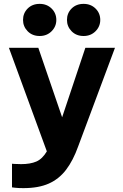

<svg xmlns="http://www.w3.org/2000/svg" viewBox="-20 -777 637 992"><path d="M412 -591Q374 -591 350 -615.5Q326 -640 326 -674Q326 -709 350 -733Q374 -757 412 -757Q449 -757 473.5 -733Q498 -709 498 -674Q498 -640 473.5 -615.5Q449 -591 412 -591ZM185 -591Q147 -591 123 -615.5Q99 -640 99 -674Q99 -709 123 -733Q147 -757 185 -757Q222 -757 246.5 -733Q271 -709 271 -674Q271 -640 246.5 -615.5Q222 -591 185 -591ZM101 195Q74 195 58 193Q42 191 42 191V69Q42 69 55.5 70Q69 71 89 71Q137 71 168 57.5Q199 44 222 5L26 -530H178L301 -171L421 -530H574L384 -21Q358 52 321.5 100Q285 148 232 171.5Q179 195 101 195Z"/></svg>

Font: Be Vietnam Pro
Style: Bold
Weight: 700
Designer: Lam Bao, Tony Le, Vietanh Nguyen
Foundry: Yellow Type Foundry
Version: Version 1.002; ttfautohint (v1.8.3)